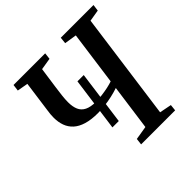

<svg xmlns="http://www.w3.org/2000/svg" viewBox="-188 -911 1079 1079"><g transform="rotate(-45 351.5 -371.5)"><path d="M292 -181.5 336 -503.5H386L342.5 -181.5ZM338.5 0 343 -38.5 424.5 -52 462 -324.5Q437 -316 407.2 -309.2Q377.5 -302.5 347.5 -299Q317.5 -295.5 291.5 -295.5Q238.5 -295.5 201.2 -306.8Q164 -318 141 -339Q118 -360 107.5 -389Q97 -418 97 -453Q97 -466.5 98.2 -480.2Q99.5 -494 101.5 -506.5L127 -692.5L62.5 -704L67.5 -743H319L314.5 -704L244 -692.5L226.5 -569Q222 -538 218.8 -509.5Q215.5 -481 215.5 -457.5Q215.5 -422 226 -397.8Q236.5 -373.5 261.5 -361Q286.5 -348.5 329.5 -348.5Q350.5 -348.5 376.5 -351.8Q402.5 -355 427 -360.2Q451.5 -365.5 468 -371.5L512 -692.5L439 -704L443 -743H703L698 -704L629 -692.5L541.5 -52L613 -38L609 0Z"/></g></svg>

Font: Merriweather 48pt Medium
Style: Italic
Weight: 500
Italic angle: -7.8°
Version: Version 2.101